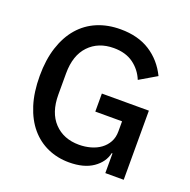

<svg xmlns="http://www.w3.org/2000/svg" viewBox="-128 -834 961 971"><g transform="rotate(20 352.5 -349.0)"><path d="M535 -106H531Q520 -55 471.5 -21.5Q423 12 343 12Q281 12 228 -11.5Q175 -35 136.5 -80.5Q98 -126 76.5 -193.5Q55 -261 55 -349Q55 -436 77 -503.5Q99 -571 139 -617Q179 -663 235 -686.5Q291 -710 360 -710Q454 -710 519 -668.5Q584 -627 620 -553L528 -499Q508 -548 466 -578.5Q424 -609 360 -609Q277 -609 226.5 -556Q176 -503 176 -406V-292Q176 -195 226.5 -142Q277 -89 360 -89Q393 -89 423 -97.5Q453 -106 475.5 -122.5Q498 -139 511.5 -163.5Q525 -188 525 -221V-275H381V-372H634V0H535Z"/></g></svg>

Font: IBM Plex Sans Hebrew Medium
Style: Regular
Weight: 500
Designer: Mike Abbink, Paul van der Laan, Pieter van Rosmalen, Yanek Iontef
Foundry: Bold Monday
Version: Version 1.2